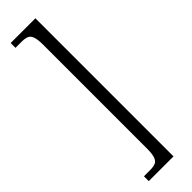

<svg xmlns="http://www.w3.org/2000/svg" viewBox="-303 -752 873 873"><g transform="rotate(-45 133.0 -316.0)"><path d="M29 97H67Q90 97 103 91.5Q116 86 122 68.5Q128 51 128 17V-649Q128 -683 122 -700.5Q116 -718 103 -723.5Q90 -729 67 -729H29V-760H188V128H29Z"/></g></svg>

Font: Noto Serif CondLight
Style: Regular
Weight: 300
Width: 3
Designer: Monotype Design Team
Foundry: Monotype Imaging Inc.
Version: Version 1.001